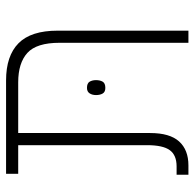

<svg xmlns="http://www.w3.org/2000/svg" viewBox="-24 -602 626 617"><g transform="rotate(-90 288.5 -293.0)"><path d="M36 0V-38H63Q99 -38 115 -60Q131 -82 131 -133V-547H39V-586H339Q418 -586 458.5 -546Q499 -506 499 -420V0H460V-414Q460 -488 427.5 -517.5Q395 -547 333 -547H170V-123Q170 -60 143 -30Q116 0 66 0ZM292 -297Q292 -309 297.5 -317.5Q303 -326 315 -326Q330 -326 335 -317.5Q340 -309 340 -297Q340 -284 335 -275.5Q330 -267 315 -267Q302 -267 297 -275.5Q292 -284 292 -297Z"/></g></svg>

Font: Noto Sans Hebrew SemiCondensed ExtraLight
Style: Regular
Weight: 200
Width: 4
Designer: Monotype Design Team
Foundry: Monotype Imaging Inc.
Version: Version 2.004; ttfautohint (v1.8.4.7-5d5b)